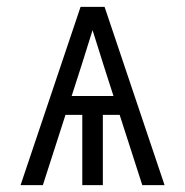

<svg xmlns="http://www.w3.org/2000/svg" viewBox="-20 -540 540 560"><path d="M40 0 215 -520H285L460 0H395L329 -205H280V0H220V-205H171L105 0ZM311 -260 283 -347Q275 -373 266.5 -399.5Q258 -426 250 -452Q242 -426 233.5 -399.5Q225 -373 217 -347L189 -260Z"/></svg>

Font: Iosevka SS04 Light
Style: Regular
Weight: 300
Monospace: yes
Designer: Belleve Invis
Foundry: Belleve Invis
Version: Version 19.0.0; ttfautohint (v1.8.4)